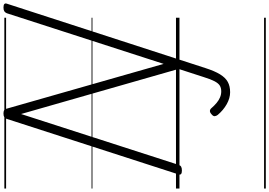

<svg xmlns="http://www.w3.org/2000/svg" viewBox="-242 -809 1547 1103"><g transform="rotate(-90 531.5 -257.5)"><path d="M692 149Q675 202 656 233Q637 264 612.5 277.5Q588 291 553 291Q519 291 484.5 271.5Q450 252 423 220Q416 211 415.5 202Q415 193 428 183Q438 174 447 175Q456 176 463 185Q477 201 492 213.5Q507 226 523.5 233Q540 240 558 240Q578 240 591.5 231.5Q605 223 616.5 201Q628 179 640 140L687 -5L428 -910L136 -5Q133 5 125.5 9.5Q118 14 103 14Q75 14 81 -5L400 -992Q403 -1002 410 -1006.5Q417 -1011 431 -1011Q443 -1011 449.5 -1007.5Q456 -1004 458 -995L716 -91L1007 -992Q1011 -1002 1018.5 -1006.5Q1026 -1011 1040 -1011Q1068 -1011 1062 -992ZM0 486H981V496H0ZM0 -20H981V0H0ZM0 -505H981V-500H0ZM0 -1006H981V-996H0Z"/></g></svg>

Font: Playwrite CA Guides
Style: Regular
Weight: 400
Designer: Veronika Burian, José Scaglione
Foundry: TypeTogether
Version: Version 1.003